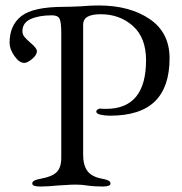

<svg xmlns="http://www.w3.org/2000/svg" viewBox="-20 -677 665 702"><path d="M98 -6Q98 -13 106 -17Q114 -21 131 -24Q170 -31 187 -47.5Q204 -64 204 -100V-556Q204 -595 198 -608Q192 -621 170 -621Q123 -621 92.5 -607.5Q62 -594 62 -563Q62 -551 69.5 -542Q77 -533 92 -520Q115 -501 115 -490Q115 -476 97.5 -461.5Q80 -447 69 -447Q50 -447 32.5 -472.5Q15 -498 15 -520Q15 -585 58.5 -618.5Q102 -652 214 -652Q235 -652 277 -654Q309 -657 341 -657Q454 -657 527 -607.5Q600 -558 600 -464Q600 -359 546.5 -306.5Q493 -254 382 -254Q365 -254 348.5 -257.5Q332 -261 332 -269Q332 -273 336.5 -276.5Q341 -280 346 -280Q352 -279 368 -279Q514 -279 514 -457Q514 -539 466 -582Q418 -625 348 -625Q317 -625 300.5 -616Q284 -607 284 -586V-111Q284 -73 299.5 -52Q315 -31 351 -24Q368 -21 376 -17Q384 -13 384 -6Q384 5 355 5Q323 5 297 1Q279 -2 257 -2Q239 -2 220.5 -0.5Q202 1 194 1Q154 5 127 5Q98 5 98 -6Z"/></svg>

Font: EB Garamond
Style: Regular
Weight: 400
Designer: Georg Duffner and Octavio Pardo
Foundry: Georg Duffner
Version: Version 1.000; ttfautohint (v1.6)